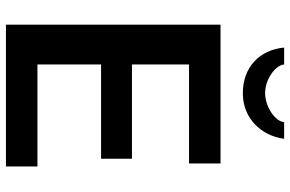

<svg xmlns="http://www.w3.org/2000/svg" viewBox="-185 -791 976 646"><g transform="rotate(90 303.0 -468.0)"><path d="M530 -616V-722H63V0H540V-106H197V-320H514V-424H197V-616ZM140 -936C148 -854 205 -797 294 -797C378 -797 437 -859 447 -936H391C389 -906 339 -872 293 -872C248 -872 199 -906 197 -936Z"/></g></svg>

Font: Perun SemiBold
Style: Regular
Weight: 600
Foundry: Copyright (c) Stefan Peev, Context Ltd, 2016
Version: Version 1.089